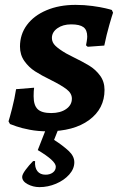

<svg xmlns="http://www.w3.org/2000/svg" viewBox="-20 -530 490 788"><path d="M21 -21 15 -32Q19 -44 29.5 -84.5Q40 -125 46 -164L120 -170Q118 -157 118 -135Q118 -98 134.5 -82Q151 -66 190 -66Q228 -66 251.5 -82.5Q275 -99 275 -125Q275 -147 253.5 -163.5Q232 -180 190 -201Q149 -221 123.5 -237.5Q98 -254 80 -279.5Q62 -305 62 -339Q62 -389 90.5 -427.5Q119 -466 171 -488Q223 -510 290 -510Q326 -510 359 -505.5Q392 -501 413 -496Q434 -491 439 -489L444 -478Q440 -467 428.5 -427Q417 -387 408 -343L340 -338L333 -344Q334 -348 336 -360.5Q338 -373 338 -380Q338 -407 322.5 -418.5Q307 -430 272 -430Q238 -430 215.5 -414Q193 -398 193 -374Q193 -356 207.5 -342Q222 -328 251 -311Q260 -307 278 -297Q319 -277 345.5 -261Q372 -245 390.5 -220Q409 -195 409 -161Q409 -84 346 -37.5Q283 9 174 9Q136 9 102 2.5Q68 -4 47 -11.5Q26 -19 21 -21ZM231 -29 202 44Q239 68 262 89.5Q285 111 285 136Q285 163 264 186.5Q243 210 210 224Q177 238 142 238Q116 238 93.5 226Q71 214 71 196Q71 186 85 167Q99 148 116 131H124Q122 158 133.5 172.5Q145 187 167 187Q185 187 197 178Q209 169 209 154Q209 130 135 86L180 -29Z"/></svg>

Font: Alegreya SC
Style: Bold Italic
Weight: 700
Italic angle: -7°
Designer: Juan Pablo del Peral
Foundry: Huerta Tipografica
Version: Version 2.007; ttfautohint (v1.6)